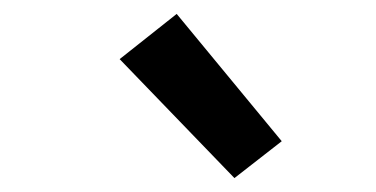

<svg xmlns="http://www.w3.org/2000/svg" viewBox="-20 -811 540 276"><path d="M317 -555 152 -726 234 -791 385 -608Z"/></svg>

Font: Iosevka SS04 Semibold
Style: Italic
Weight: 600
Italic angle: -9°
Monospace: yes
Designer: Belleve Invis
Foundry: Belleve Invis
Version: Version 19.0.0; ttfautohint (v1.8.4)